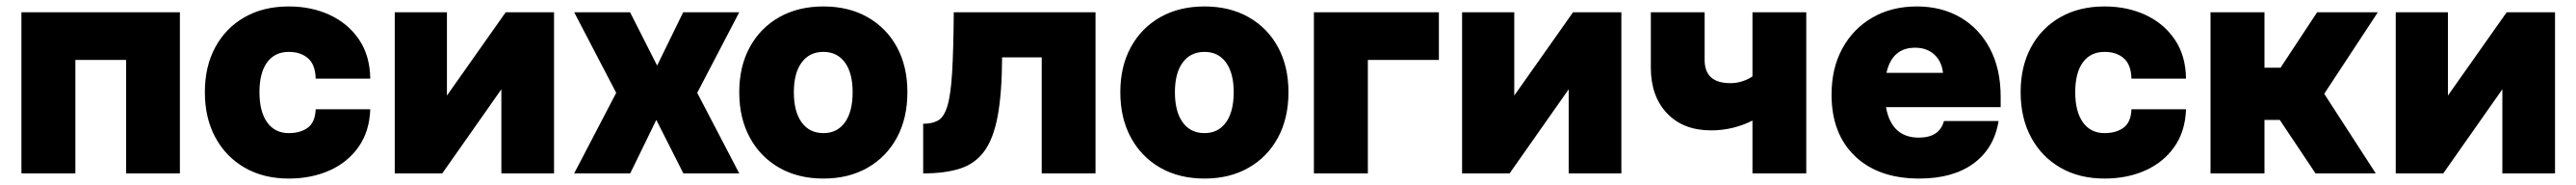

<svg xmlns="http://www.w3.org/2000/svg" viewBox="-20 -538 7998 574"><path d="M46.5 -500H538.5V0H371.5V-352H214V0H46.5Z M616 -252Q616 -332 648.5 -391.8Q681 -451.5 739.5 -484.8Q798 -518 876.5 -518Q947 -518 1004 -491.5Q1061 -465 1094.8 -415Q1128.5 -365 1129.5 -294H960Q959 -337.5 936.2 -357.2Q913.5 -377 876.5 -377Q833 -377 809.2 -344.5Q785.5 -312 785.5 -252Q785.5 -191.5 809.5 -158.2Q833.5 -125 876.5 -125Q913 -125 935.8 -142Q958.5 -159 960 -199H1129.5Q1127 -130 1093 -82Q1059 -34 1002.8 -9Q946.5 16 876.5 16Q798.5 16 740 -17.5Q681.5 -51 648.8 -111.2Q616 -171.5 616 -252Z M1367.5 -500V-241.5L1550 -500H1700V0H1536.5V-261L1353 0H1205.5V-500Z M1762.5 -500H1936L2020 -334.5L2101 -500H2275L2144.5 -250L2275 0H2101.5L2017.5 -166L1936.5 0H1762.5L1893 -250Z M2275 -252Q2275 -332 2307.8 -391.8Q2340.5 -451.5 2399.2 -484.8Q2458 -518 2536.5 -518Q2614.5 -518 2673.2 -484.8Q2732 -451.5 2764.5 -391.8Q2797 -332 2797 -252Q2797 -171.5 2764.5 -111.2Q2732 -51 2673.2 -17.5Q2614.5 16 2536.5 16Q2458 16 2399.2 -17.5Q2340.5 -51 2307.8 -111.2Q2275 -171.5 2275 -252ZM2627 -252Q2627 -311.5 2603 -344.2Q2579 -377 2536.5 -377Q2493 -377 2468.8 -344.2Q2444.5 -311.5 2444.5 -252Q2444.5 -191.5 2468.8 -158.2Q2493 -125 2536.5 -125Q2579 -125 2603 -158.2Q2627 -191.5 2627 -252Z M2941 -500H3381V0H3214V-360H3091Q3090.5 -249.5 3077.5 -179Q3064.5 -108.5 3036.2 -69.5Q3008 -30.5 2961.2 -15.2Q2914.5 0 2846 0V-154Q2874 -154 2892.2 -164.2Q2910.5 -174.5 2921 -208.5Q2931.5 -242.5 2935.8 -312Q2940 -381.5 2941 -500Z M3458 -252Q3458 -332 3490.8 -391.8Q3523.5 -451.5 3582.2 -484.8Q3641 -518 3719.5 -518Q3797.5 -518 3856.2 -484.8Q3915 -451.5 3947.5 -391.8Q3980 -332 3980 -252Q3980 -171.5 3947.5 -111.2Q3915 -51 3856.2 -17.5Q3797.5 16 3719.5 16Q3641 16 3582.2 -17.5Q3523.5 -51 3490.8 -111.2Q3458 -171.5 3458 -252ZM3810 -252Q3810 -311.5 3786 -344.2Q3762 -377 3719.5 -377Q3676 -377 3651.8 -344.2Q3627.5 -311.5 3627.5 -252Q3627.5 -191.5 3651.8 -158.2Q3676 -125 3719.5 -125Q3762 -125 3786 -158.2Q3810 -191.5 3810 -252Z M4447 -500V-352H4226.5V0H4059V-500Z M4681 -500V-241.5L4863.5 -500H5013.5V0H4850V-261L4666.5 0H4519V-500Z M5272 -352Q5272 -280 5352 -280Q5371.5 -280 5389.8 -286Q5408 -292 5420.5 -301V-500H5587.5V0H5420.5V-164Q5393.5 -150 5360.8 -141.8Q5328 -133.5 5292 -133.5Q5206 -133.5 5155.5 -186.2Q5105 -239 5105 -328V-500H5272Z M5666 -244.5Q5666 -326 5699.5 -387.5Q5733 -449 5792.8 -483.5Q5852.5 -518 5931 -518Q6007.5 -518 6066 -484Q6124.5 -450 6157.8 -387Q6191 -324 6191 -238V-205.5H5835Q5852 -111 5937 -111Q6001 -111 6015 -162.5H6184.5Q6171 -78 6107 -31Q6043 16 5938.5 16Q5811.5 16 5738.8 -53.5Q5666 -123 5666 -244.5ZM5925.5 -390Q5854 -390 5836.5 -312H6012Q6008 -348 5984.8 -369Q5961.5 -390 5925.5 -390Z M6253 -252Q6253 -332 6285.5 -391.8Q6318 -451.5 6376.5 -484.8Q6435 -518 6513.5 -518Q6584 -518 6641 -491.5Q6698 -465 6731.8 -415Q6765.5 -365 6766.5 -294H6597Q6596 -337.5 6573.2 -357.2Q6550.5 -377 6513.5 -377Q6470 -377 6446.2 -344.5Q6422.5 -312 6422.5 -252Q6422.5 -191.5 6446.5 -158.2Q6470.5 -125 6513.5 -125Q6550 -125 6572.8 -142Q6595.5 -159 6597 -199H6766.5Q6764 -130 6730 -82Q6696 -34 6639.8 -9Q6583.5 16 6513.5 16Q6435.5 16 6377 -17.5Q6318.5 -51 6285.8 -111.2Q6253 -171.5 6253 -252Z M6842.5 -500H7010V-328H7060L7173.5 -500H7362L7195.5 -247L7355.5 0H7168.5L7057.5 -166H7010V0H6842.5Z M7579.5 -500V-241.5L7762 -500H7912V0H7748.5V-261L7565 0H7417.5V-500Z"/></svg>

Font: Overused Grotesk ExtraBold
Style: Regular
Weight: 800
Version: Version 0.004